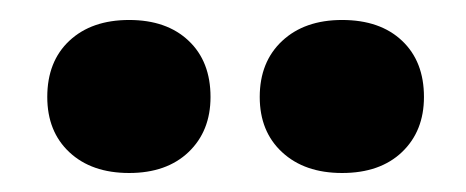

<svg xmlns="http://www.w3.org/2000/svg" viewBox="-20 -702 478 197"><path d="M112.5 -524.5Q74 -524.5 51.2 -545.8Q28.5 -567 28.5 -602.5Q28.5 -639 51.2 -660.2Q74 -681.5 112.5 -681.5Q151 -681.5 173.5 -660.2Q196 -639 196 -602.5Q196 -567.5 173.5 -546Q151 -524.5 112.5 -524.5ZM331 -524.5Q292.5 -524.5 269.5 -545.8Q246.5 -567 246.5 -602.5Q246.5 -638.5 269.5 -660Q292.5 -681.5 331 -681.5Q370 -681.5 392.5 -660.2Q415 -639 415 -602.5Q415 -567.5 392.5 -546Q370 -524.5 331 -524.5Z"/></svg>

Font: Fraunces
Style: Bold
Weight: 700
Version: Version 1.000;[b76b70a41]